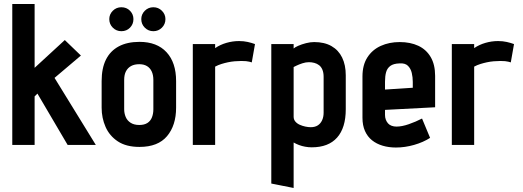

<svg xmlns="http://www.w3.org/2000/svg" viewBox="-20 -720 2600 954"><path d="M251 -333 382 -444 302 -521 152 -383V-700H41V0H152V-241L166 -255L316 0H456Z M583 -684Q558 -684 540.5 -666.5Q523 -649 523 -625Q523 -600 540.5 -582.5Q558 -565 583 -565Q609 -565 626 -582.5Q643 -600 643 -625Q643 -649 626 -666.5Q609 -684 583 -684ZM742 -684Q717 -684 699.5 -666.5Q682 -649 682 -625Q682 -600 699.5 -582.5Q717 -565 742 -565Q767 -565 784.5 -582.5Q802 -600 802 -625Q802 -649 784.5 -666.5Q767 -684 742 -684ZM855 -185V-317Q855 -409 807.5 -460.5Q760 -512 673 -512Q612 -512 570 -489.5Q528 -467 506.5 -424Q485 -381 485 -317V-185Q485 -134 504.5 -89.5Q524 -45 565.5 -17.5Q607 10 673 10Q765 10 810 -43.5Q855 -97 855 -185ZM742 -323V-177Q742 -155 735 -137Q728 -119 712.5 -109Q697 -99 672 -99Q646 -99 629 -110Q612 -121 604.5 -139Q597 -157 597 -177V-323Q597 -349 606 -366Q615 -383 631.5 -392Q648 -401 672 -401Q695 -401 710.5 -391.5Q726 -382 734 -364.5Q742 -347 742 -323Z M1231 -410 1247 -501Q1231 -507 1211 -511.5Q1191 -516 1168 -516Q1136 -516 1105 -507Q1074 -498 1049 -481V-501H938V0H1049V-389Q1064 -397 1080 -402Q1096 -407 1112.5 -410.5Q1129 -414 1146 -415.5Q1163 -417 1179 -417Q1206 -417 1218.5 -413.5Q1231 -410 1231 -410Z M1698 -177V-346Q1698 -397 1680 -434Q1662 -471 1627 -491Q1592 -511 1541 -511Q1522 -511 1500.5 -505.5Q1479 -500 1462 -492.5Q1445 -485 1439 -479V-501H1328V192L1439 214V-12Q1451 -5 1465.5 0.5Q1480 6 1496.5 9Q1513 12 1529 12Q1612 12 1655 -36.5Q1698 -85 1698 -177ZM1588 -338V-160Q1588 -139 1580.5 -122.5Q1573 -106 1559 -97Q1545 -88 1524 -88Q1512 -88 1497.5 -91Q1483 -94 1469.5 -100Q1456 -106 1447.5 -116Q1439 -126 1439 -140V-387Q1443 -389 1454.5 -394.5Q1466 -400 1482.5 -405.5Q1499 -411 1515 -411Q1529 -411 1542 -407.5Q1555 -404 1565.5 -396Q1576 -388 1582 -373.5Q1588 -359 1588 -338Z M1893 -149V-174L2142 -187V-343Q2142 -399 2120 -436.5Q2098 -474 2058.5 -492.5Q2019 -511 1966 -511Q1914 -511 1872 -492Q1830 -473 1805.5 -435Q1781 -397 1781 -340V-135Q1781 -97 1793.5 -69Q1806 -41 1828.5 -23Q1851 -5 1881.5 4Q1912 13 1947 13Q1992 13 2037.5 0Q2083 -13 2117 -35L2077 -131Q2046 -115 2011.5 -103Q1977 -91 1950 -91Q1937 -91 1926 -95Q1915 -99 1908 -107Q1901 -115 1897 -125.5Q1893 -136 1893 -149ZM2031 -313V-284L1893 -275V-314Q1893 -342 1898.5 -361.5Q1904 -381 1919.5 -392.5Q1935 -404 1965 -405Q1993 -407 2007 -393Q2021 -379 2026 -357.5Q2031 -336 2031 -313Z M2518 -410 2534 -501Q2518 -507 2498 -511.5Q2478 -516 2455 -516Q2423 -516 2392 -507Q2361 -498 2336 -481V-501H2225V0H2336V-389Q2351 -397 2367 -402Q2383 -407 2399.5 -410.5Q2416 -414 2433 -415.5Q2450 -417 2466 -417Q2493 -417 2505.5 -413.5Q2518 -410 2518 -410Z"/></svg>

Font: Advent Pro
Style: Regular
Weight: 400
Designer: VivaRado, Andreas Kalpakidis
Foundry: VivaRado, Andreas Kalpakidis
Version: Version 3.000